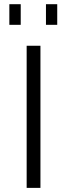

<svg xmlns="http://www.w3.org/2000/svg" viewBox="-20 -912 326 932"><path d="M25.4 -791.5V-891.6H80.6V-791.5ZM203.1 -791.5V-891.6H257.8V-791.5ZM109.4 0V-689.9H176.3V0Z"/></svg>

Font: HK Grotesk Legacy
Style: Regular
Weight: 400
Designer: Alfredo Marco Pradil
Foundry: Hanken Design Co.
Version: Version 2.022;PS 002.022;hotconv 1.0.88;makeotf.lib2.5.64775